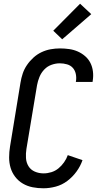

<svg xmlns="http://www.w3.org/2000/svg" viewBox="-20 -1003 540 1031"><path d="M213 8Q183 8 155 2.5Q127 -3 103 -17Q79 -31 62 -53Q45 -75 37 -101.5Q29 -128 29 -157.5Q29 -187 34 -217L90 -559Q94 -584 102 -608Q110 -632 125 -654Q140 -676 160 -694Q180 -712 203.5 -723Q227 -734 252 -738.5Q277 -743 302 -743Q327 -743 351.5 -739.5Q376 -736 397.5 -726.5Q419 -717 437 -701.5Q455 -686 465.5 -665Q476 -644 479 -619.5Q482 -595 478 -570L477 -563H387L388 -567Q391 -587 387 -606Q383 -625 371 -638.5Q359 -652 340 -657.5Q321 -663 301 -663Q279 -663 256.5 -655Q234 -647 217.5 -629.5Q201 -612 192 -590Q183 -568 179 -546L122 -204Q118 -179 119.5 -154.5Q121 -130 133 -110.5Q145 -91 167 -81.5Q189 -72 214 -72Q235 -72 256 -78.5Q277 -85 294 -99Q311 -113 324 -131.5Q337 -150 344 -170L423 -143Q412 -111 391 -82Q370 -53 341.5 -31.5Q313 -10 279.5 -1Q246 8 213 8ZM314 -792 266 -838 410 -983 470 -927Z"/></svg>

Font: Iosevka SS18 Medium
Style: Italic
Weight: 500
Italic angle: -9°
Monospace: yes
Designer: Belleve Invis
Foundry: Belleve Invis
Version: Version 25.1.1; ttfautohint (v1.8.4)